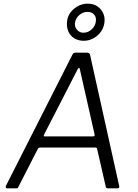

<svg xmlns="http://www.w3.org/2000/svg" viewBox="-20 -1030 756 1050"><path d="M19 0Q14 0 12 -4Q10 -8 13 -15L376 -731Q379 -738 383 -740Q387 -742 395 -742H455Q464 -742 468 -738Q472 -734 473 -728L632 -12Q633 -7 631 -3.5Q629 0 623 0H571Q558 0 558 -11L511 -216Q510 -223 502 -223H199Q190 -223 186 -214L80 -7Q79 -2 76 -1Q73 0 67 0H19ZM489 -284Q500 -284 497 -296L417 -650Q415 -660 411.5 -659Q408 -658 403 -648L222 -296Q219 -289 219.5 -286.5Q220 -284 225 -284ZM551 -906Q545 -863 512 -835Q479 -807 437 -807Q408 -807 385.5 -821Q363 -835 353 -860Q343 -885 347 -915Q352 -955 385.5 -982.5Q419 -1010 460 -1010Q490 -1010 511.5 -996Q533 -982 544 -958.5Q555 -935 551 -906ZM504 -912Q508 -936 494.5 -950.5Q481 -965 458 -965Q434 -965 414 -948Q394 -931 390 -905Q387 -884 401 -867.5Q415 -851 436 -851Q462 -851 481.5 -869.5Q501 -888 504 -912Z"/></svg>

Font: Libre Franklin Thin Light
Style: Italic
Weight: 300
Italic angle: -8°
Version: Version 3.000